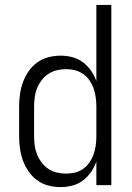

<svg xmlns="http://www.w3.org/2000/svg" viewBox="-20 -755 540 783"><path d="M227 8Q201 8 176.5 1.5Q152 -5 131.5 -20Q111 -35 96.5 -56Q82 -77 73.5 -100.5Q65 -124 61.5 -149.5Q58 -175 58 -200V-320Q58 -345 61.5 -370.5Q65 -396 73.5 -419.5Q82 -443 96.5 -464Q111 -485 131.5 -500Q152 -515 176.5 -521.5Q201 -528 227 -528Q251 -528 274.5 -522Q298 -516 317.5 -501.5Q337 -487 351 -467Q365 -447 373 -424V-735H434V0H373V-96Q365 -73 351 -53Q337 -33 317.5 -18.5Q298 -4 274.5 2Q251 8 227 8ZM249 -47Q249 -47 249 -47Q249 -47 249 -47Q268 -47 286.5 -51.5Q305 -56 320 -67Q335 -78 345.5 -93.5Q356 -109 362 -126.5Q368 -144 370.5 -162.5Q373 -181 373 -200V-320Q373 -339 370.5 -357.5Q368 -376 362 -393.5Q356 -411 345.5 -426.5Q335 -442 319.5 -453Q304 -464 286 -468.5Q268 -473 249 -473Q230 -473 211.5 -468.5Q193 -464 177 -453.5Q161 -443 149.5 -427.5Q138 -412 131 -394.5Q124 -377 121.5 -358Q119 -339 119 -320V-200Q119 -181 121.5 -162Q124 -143 131 -125.5Q138 -108 149.5 -92.5Q161 -77 177 -66.5Q193 -56 211.5 -51.5Q230 -47 249 -47Z"/></svg>

Font: Iosevka SS04 Light
Style: Regular
Weight: 300
Monospace: yes
Designer: Belleve Invis
Foundry: Belleve Invis
Version: Version 19.0.0; ttfautohint (v1.8.4)